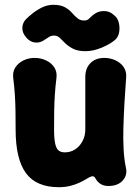

<svg xmlns="http://www.w3.org/2000/svg" viewBox="-20 -760 581 799"><path d="M504 -62Q511 -31 490.5 -8.5Q470 14 431 14Q412 14 398.5 5.5Q385 -3 377 -18Q374 -24 370 -25.5Q366 -27 361 -26Q352 -23 340 -15.5Q328 -8 311 0Q294 8 272.5 13.5Q251 19 225 19Q131 19 88 -39.5Q45 -98 45 -221Q45 -263 44.5 -296Q44 -329 42 -362.5Q40 -396 35 -436Q32 -461 44 -479.5Q56 -498 77.5 -508.5Q99 -519 124 -519Q150 -519 172 -508.5Q194 -498 206 -479.5Q218 -461 215 -436Q210 -396 208 -362.5Q206 -329 205.5 -296Q205 -263 205 -221Q205 -184 209.5 -163Q214 -142 223.5 -134Q233 -126 250 -126Q273 -126 292 -138Q311 -150 323 -172Q335 -194 335 -221Q335 -263 335 -297Q335 -331 335 -364.5Q335 -398 335 -440Q335 -476 356.5 -497.5Q378 -519 414 -519Q439 -519 460.5 -509Q482 -499 494.5 -481Q507 -463 505 -438Q501 -386 498 -333Q495 -280 493.5 -230Q492 -180 494.5 -137Q497 -94 504 -62ZM87 -607Q73 -623 73 -643.5Q73 -664 88 -680Q100 -692 117 -705.5Q134 -719 156 -729.5Q178 -740 202 -740Q233 -740 251 -729.5Q269 -719 280.5 -705.5Q292 -692 304.5 -682.5Q317 -673 336 -675Q345 -676 354 -685.5Q363 -695 372 -701Q389 -714 412.5 -714Q436 -714 452 -699L457 -695Q470 -684 474.5 -665Q479 -646 476 -627Q473 -608 461 -596Q440 -577 404 -562Q368 -547 336 -547Q304 -547 284.5 -557Q265 -567 252 -579.5Q239 -592 229 -602Q219 -612 205 -612Q194 -612 184.5 -606.5Q175 -601 165 -594Q147 -581 126.5 -583Q106 -585 91 -602Z"/></svg>

Font: Winky Sans
Style: Bold
Weight: 700
Designer: Simon Atzbach
Foundry: typofactur
Version: Version 1.205